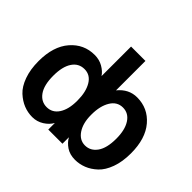

<svg xmlns="http://www.w3.org/2000/svg" viewBox="-179 -1062 1329 1329"><g transform="rotate(45 485.0 -397.5)"><path d="M33.2 -288.1Q33.2 -431.6 103 -512.2Q172.9 -592.8 278.3 -592.8Q324.2 -592.8 360.4 -571.8Q396.5 -550.8 415 -522.5V-811.5H555.7V-523.4Q612.3 -592.8 693.4 -592.8Q799.8 -592.8 868.7 -512.2Q937.5 -431.6 937.5 -288.1Q937.5 -206.1 915 -144.5Q892.6 -83 856 -48.8Q819.3 -14.6 778.3 1.5Q737.3 17.6 694.3 17.6Q643.6 17.6 607.9 -6.3Q572.3 -30.3 554.7 -63.5V0H416V-64.5Q397.5 -30.3 359.4 -6.3Q321.3 17.6 276.4 17.6Q232.4 17.6 191.9 1.5Q151.4 -14.6 114.7 -48.3Q78.1 -82 55.7 -144Q33.2 -206.1 33.2 -288.1ZM176.8 -288.1Q176.8 -196.3 210.4 -148.9Q244.1 -101.6 297.9 -101.6Q353.5 -101.6 385.3 -150.4Q417 -199.2 417 -281.2V-286.1Q417 -369.1 385.7 -421.4Q354.5 -473.6 297.9 -473.6Q241.2 -473.6 209 -425.3Q176.8 -377 176.8 -288.1ZM553.7 -280.3Q553.7 -201.2 586.9 -151.4Q620.1 -101.6 672.9 -101.6Q726.6 -101.6 760.3 -148.9Q793.9 -196.3 793.9 -288.1Q793.9 -374 761.7 -423.8Q729.5 -473.6 673.8 -473.6Q617.2 -473.6 585.4 -420.9Q553.7 -368.2 553.7 -285.2Z"/></g></svg>

Font: Gothic A1 ExtraBold
Style: Regular
Weight: 800
Designer: HanYang I&C Co.,Ltd.
Foundry: HanYang I&C Co.,Ltd.
Version: Version 2.50